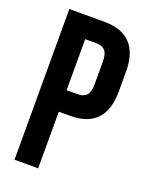

<svg xmlns="http://www.w3.org/2000/svg" viewBox="-134 -769 645 838"><g transform="rotate(20 188.5 -350.0)"><path d="M202 -700Q366 -700 366 -527V-436Q366 -263 202 -263H150V0H40V-700ZM202 -600H150V-363H202Q229 -363 242.5 -378Q256 -393 256 -429V-534Q256 -570 242.5 -585Q229 -600 202 -600Z"/></g></svg>

Font: Bebas Neue
Style: Regular
Weight: 400
Designer: Ryoichi Tsunekawa
Foundry: Ryoichi Tsunekawa
Version: Version 1.400